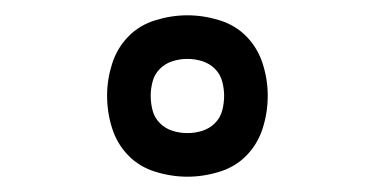

<svg xmlns="http://www.w3.org/2000/svg" viewBox="-20 -786 490 251"><path d="M225 -555Q204 -555 183 -561.5Q162 -568 147.5 -583Q133 -598 126.5 -618.5Q120 -639 120 -661Q120 -682 126.5 -702.5Q133 -723 147.5 -738Q162 -753 183 -759.5Q204 -766 225 -766Q246 -766 267 -759.5Q288 -753 302.5 -738Q317 -723 323.5 -702.5Q330 -682 330 -661Q330 -639 323.5 -618.5Q317 -598 302.5 -583Q288 -568 267 -561.5Q246 -555 225 -555ZM225 -612Q235 -612 244.5 -615Q254 -618 261 -625Q268 -632 270.5 -641.5Q273 -651 273 -661Q273 -670 270.5 -679.5Q268 -689 261 -696Q254 -703 244.5 -706Q235 -709 225 -709Q215 -709 205.5 -706Q196 -703 189 -696Q182 -689 179.5 -679.5Q177 -670 177 -661Q177 -651 179.5 -641.5Q182 -632 189 -625Q196 -618 205.5 -615Q215 -612 225 -612Z"/></svg>

Font: Iosevka Etoile Light
Style: Regular
Weight: 300
Designer: Belleve Invis
Foundry: Belleve Invis
Version: Version 25.0.1; ttfautohint (v1.8.4)